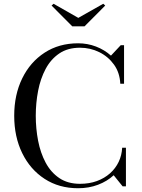

<svg xmlns="http://www.w3.org/2000/svg" viewBox="-20 -990 756 1020"><path d="M395 10Q293.5 10 217 -39.8Q140.5 -89.5 98 -176.5Q55.5 -263.5 55.5 -375Q55.5 -486.5 98 -573.5Q140.5 -660.5 217 -710.2Q293.5 -760 395 -760Q444.5 -760 489.8 -742.8Q535 -725.5 569.5 -694.5L621.5 -750H639V-545H619Q616.5 -603.5 585.8 -646.5Q555 -689.5 507.2 -713Q459.5 -736.5 405 -736.5Q340 -736.5 295 -706Q250 -675.5 222.5 -624Q195 -572.5 182.5 -507.8Q170 -443 170 -375Q170 -307 182.5 -242.2Q195 -177.5 222.5 -126Q250 -74.5 295 -44Q340 -13.5 405 -13.5Q454.5 -13.5 494.8 -28.2Q535 -43 564.5 -69.2Q594 -95.5 610.5 -130.2Q627 -165 629 -205H649V0H631.5L584 -59Q549.5 -27 500.8 -8.5Q452 10 395 10ZM364 -850 254 -960.5 264.5 -970 396 -895 528.5 -970 539 -960.5 429 -850Z"/></svg>

Font: Bodoni Moda 11pt
Style: Regular
Weight: 400
Version: Version 2.004